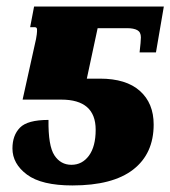

<svg xmlns="http://www.w3.org/2000/svg" viewBox="-20 -556 520 586"><path d="M18 -103Q18 -143 41 -166.5Q64 -190 128 -190Q127 -111 146 -82Q165 -53 198 -53Q231 -53 251.5 -81Q272 -109 272 -160Q272 -252 167 -252H49L90 -437Q93 -454 93 -460V-466Q93 -473 86 -473H72L84 -536H480L456 -396H406Q410 -430 410 -442Q410 -458 399 -464Q388 -470 368 -470H278L245 -316H285Q365 -316 407 -278.5Q449 -241 449 -176Q449 -87 386.5 -38.5Q324 10 201 10Q107 10 62.5 -23Q18 -56 18 -103Z"/></svg>

Font: Noto Serif NarrowBlack
Style: Italic
Weight: 900
Width: 4
Italic angle: -12°
Designer: Monotype Design Team
Foundry: Monotype Imaging Inc.
Version: Version 1.001